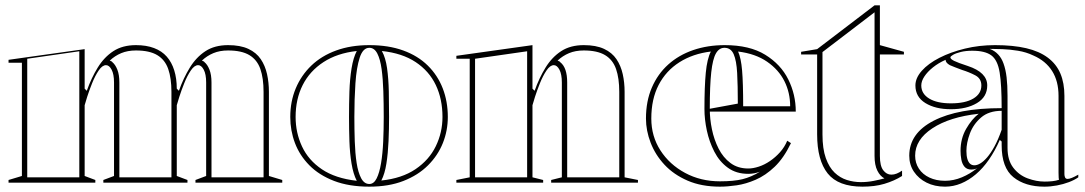

<svg xmlns="http://www.w3.org/2000/svg" viewBox="-20 -684 4063 719"><path d="M12 0V-10L62 -25V-449H12V-460L297 -500V-352L305 -344Q322 -392 346 -431Q370 -470 404.5 -492.5Q439 -515 489 -515Q528 -515 557 -504Q586 -493 604.5 -472Q623 -451 632.5 -420.5Q642 -390 642 -352V-25L682 -10V0H367V-10L407 -25V-375Q407 -406 398 -423Q389 -440 377 -440Q363 -440 349.5 -420Q336 -400 325 -372.5Q314 -345 306.5 -321.5Q299 -298 297 -290V-25L337 -10V0ZM712 0V-10L752 -25V-375Q752 -406 743 -423Q734 -440 722 -440Q708 -440 694.5 -420Q681 -400 670 -372.5Q659 -345 651.5 -321.5Q644 -298 642 -290V-352L650 -344Q667 -392 691 -431Q715 -470 749.5 -492.5Q784 -515 834 -515Q880 -515 910 -501Q940 -487 956.5 -462.5Q973 -438 980 -406.5Q987 -375 987 -340V-25L1037 -10V0ZM82 -20H277V-492L82 -464ZM427 -20H622V-340Q622 -391 610 -425.5Q598 -460 569 -477.5Q540 -495 489 -495Q458 -495 434 -485Q410 -475 391 -457Q394 -456 397 -454.5Q400 -453 401 -451Q412 -442 419.5 -423Q427 -404 427 -375ZM772 -20H967V-340Q967 -391 955 -425.5Q943 -460 914 -477.5Q885 -495 834 -495Q803 -495 779 -485Q755 -475 736 -457Q739 -456 742 -454.5Q745 -453 746 -451Q757 -442 764.5 -423Q772 -404 772 -375Z M1363 -515Q1435 -515 1490 -495Q1545 -475 1582 -438.5Q1619 -402 1638 -353Q1657 -304 1657 -246Q1657 -195 1638.5 -148.5Q1620 -102 1583 -65Q1546 -28 1491 -6.5Q1436 15 1363 15Q1287 15 1231 -6.5Q1175 -28 1138.5 -65Q1102 -102 1084.5 -148.5Q1067 -195 1067 -246Q1067 -304 1087.5 -353Q1108 -402 1146 -438.5Q1184 -475 1239 -495Q1294 -515 1363 -515ZM1363 -505Q1339 -505 1327 -468Q1315 -431 1311 -372Q1307 -313 1307 -246Q1307 -200 1308.5 -155Q1310 -110 1315.5 -74Q1321 -38 1332.5 -16.5Q1344 5 1363 5Q1380 5 1390.5 -16Q1401 -37 1407 -73Q1413 -109 1415 -154Q1417 -199 1417 -246Q1417 -296 1415.5 -342.5Q1414 -389 1409 -425.5Q1404 -462 1393 -483.5Q1382 -505 1363 -505ZM1087 -246Q1087 -187 1111 -135.5Q1135 -84 1185.5 -50Q1236 -16 1316 -7Q1303 -32 1296.5 -71Q1290 -110 1288.5 -155.5Q1287 -201 1287 -246Q1287 -294 1288.5 -341Q1290 -388 1296.5 -428Q1303 -468 1316 -493Q1243 -485 1191.5 -451.5Q1140 -418 1113.5 -365.5Q1087 -313 1087 -246ZM1637 -246Q1637 -313 1612 -365.5Q1587 -418 1536.5 -451.5Q1486 -485 1410 -493Q1424 -468 1429.5 -428.5Q1435 -389 1436 -341.5Q1437 -294 1437 -246Q1437 -201 1435 -155.5Q1433 -110 1427 -71.5Q1421 -33 1408 -8Q1485 -16 1536 -50.5Q1587 -85 1612 -136.5Q1637 -188 1637 -246Z M2369 -10V0H2044V-10L2084 -20V-375Q2084 -406 2075 -423Q2066 -440 2054 -440Q2040 -440 2026.5 -420Q2013 -400 2002 -372.5Q1991 -345 1983.5 -321.5Q1976 -298 1974 -290V-20L2014 -10V0H1689V-10L1739 -20V-464H1689V-475L1974 -515V-352L1982 -344Q1999 -392 2023 -431Q2047 -470 2081.5 -492.5Q2116 -515 2166 -515Q2212 -515 2242 -501Q2272 -487 2288.5 -462.5Q2305 -438 2312 -406.5Q2319 -375 2319 -340V-20ZM1759 -20H1954V-492L1759 -464ZM2104 -20H2299V-340Q2299 -391 2287 -425.5Q2275 -460 2246 -477.5Q2217 -495 2166 -495Q2135 -495 2111 -485Q2087 -475 2068 -457Q2071 -456 2074 -454.5Q2077 -453 2078 -451Q2091 -441 2097.5 -422Q2104 -403 2104 -375Z M2694 -515Q2787 -515 2845.5 -479Q2904 -443 2932 -386.5Q2960 -330 2960 -266H2634V-276L2743 -296Q2743 -364 2740.5 -410.5Q2738 -457 2727.5 -481Q2717 -505 2693 -505Q2673 -505 2661 -484Q2649 -463 2643.5 -413.5Q2638 -364 2638 -276Q2638 -239 2646 -200Q2654 -161 2671 -127.5Q2688 -94 2715.5 -73.5Q2743 -53 2782 -53Q2800 -53 2821.5 -60Q2843 -67 2863.5 -81Q2884 -95 2901 -114Q2918 -133 2928 -157L2942 -148Q2915 -92 2881 -59.5Q2847 -27 2810 -11Q2773 5 2738.5 10Q2704 15 2676 15Q2607 15 2555 -7.5Q2503 -30 2468.5 -67Q2434 -104 2416.5 -149.5Q2399 -195 2399 -240Q2399 -305 2421 -356Q2443 -407 2482.5 -442.5Q2522 -478 2576 -496.5Q2630 -515 2694 -515ZM2419 -240Q2419 -174 2453 -121Q2487 -68 2545.5 -36.5Q2604 -5 2676 -5Q2728 -5 2760.5 -13Q2793 -21 2826 -41Q2815 -37 2804 -35Q2793 -33 2782 -33Q2737 -33 2705.5 -56Q2674 -79 2655 -116Q2636 -153 2627 -195Q2618 -237 2618 -276Q2618 -359 2623 -411.5Q2628 -464 2642 -491Q2575 -483 2524.5 -451Q2474 -419 2446.5 -366Q2419 -313 2419 -240ZM2763 -286H2939Q2939 -337 2917.5 -380Q2896 -423 2852.5 -453Q2809 -483 2744 -491Q2755 -467 2759 -420Q2763 -373 2763 -286Z M3210 15Q3119 15 3079.5 -34.5Q3040 -84 3040 -181V-480H2980V-490L3040 -500L3255 -664H3275V-515L3365 -490V-480H3275V-100Q3275 -63 3287.5 -46.5Q3300 -30 3318 -30Q3328 -30 3338 -34Q3348 -38 3358 -45V-25Q3344 -16 3327 -8.5Q3310 -1 3291.5 4.5Q3273 10 3252.5 12.5Q3232 15 3210 15ZM3292 -16Q3276 -24 3265.5 -45Q3255 -66 3255 -100V-638L3060 -489V-181Q3060 -127 3072.5 -92Q3085 -57 3105.5 -37.5Q3126 -18 3151.5 -10Q3177 -2 3204 -2Q3228 -2 3251 -6.5Q3274 -11 3292 -16Z M3706 -515Q3774 -515 3823 -503.5Q3872 -492 3904 -468Q3936 -444 3951 -408.5Q3966 -373 3966 -325V-32Q3966 -25 3968.5 -19.5Q3971 -14 3978 -14Q3984 -14 3994 -18Q4004 -22 4018 -30V-20Q4004 -10 3983 -2Q3962 6 3938 10.5Q3914 15 3891 15Q3819 15 3775 -20.5Q3731 -56 3731 -140Q3731 -142 3731 -143.5Q3731 -145 3731 -147.5Q3731 -150 3731 -154L3724 -160Q3706 -119 3683.5 -86.5Q3661 -54 3634.5 -31.5Q3608 -9 3579 3Q3550 15 3519 15Q3480 15 3450 0Q3420 -15 3402.5 -41Q3385 -67 3385 -101Q3385 -185 3476.5 -232Q3568 -279 3731 -279Q3731 -366 3723.5 -412.5Q3716 -459 3692.5 -476.5Q3669 -494 3621 -494Q3597 -494 3578.5 -489.5Q3560 -485 3549.5 -479Q3539 -473 3539 -469Q3539 -463 3553 -456Q3567 -449 3604 -437Q3677 -413 3677 -364Q3677 -321 3638.5 -298Q3600 -275 3541 -275Q3483 -275 3445.5 -298Q3408 -321 3408 -364Q3408 -392 3432 -419Q3456 -446 3498 -467.5Q3540 -489 3593.5 -502Q3647 -515 3706 -515ZM3731 -269Q3683 -269 3654 -244Q3625 -219 3612 -184Q3599 -149 3599 -119Q3599 -101 3602.5 -89Q3606 -77 3612.5 -71Q3619 -65 3629 -65Q3639 -65 3651 -72Q3663 -79 3676.5 -94.5Q3690 -110 3704 -135.5Q3718 -161 3731 -198ZM3519 -7Q3551 -7 3582 -20Q3613 -33 3639 -54Q3633 -51 3628 -50Q3623 -49 3618 -49Q3601 -49 3592 -59.5Q3583 -70 3580 -86.5Q3577 -103 3577 -119Q3577 -165 3598 -201.5Q3619 -238 3645 -258Q3536 -246 3471.5 -203.5Q3407 -161 3407 -101Q3407 -74 3421 -52.5Q3435 -31 3460.5 -19Q3486 -7 3519 -7ZM3686 -501Q3705 -494 3718 -480Q3731 -466 3738 -446Q3746 -424 3749.5 -394.5Q3753 -365 3753 -325V-130Q3753 -84 3774.5 -56Q3796 -28 3828.5 -16Q3861 -4 3892 -4Q3907 -4 3921 -5.5Q3935 -7 3946 -11Q3945 -13 3944.5 -19Q3944 -25 3944 -37V-325Q3944 -380 3920 -418Q3896 -456 3850 -476Q3823 -489 3792 -494Q3761 -499 3733.5 -500Q3706 -501 3686 -501ZM3541 -297Q3595 -297 3625 -315Q3655 -333 3655 -364Q3655 -390 3632 -402Q3609 -414 3583 -422Q3569 -427 3556.5 -432Q3544 -437 3537 -440Q3521 -449 3521 -460Q3494 -448 3473.5 -431.5Q3453 -415 3441.5 -397.5Q3430 -380 3430 -364Q3430 -333 3459.5 -315Q3489 -297 3541 -297Z"/></svg>

Font: Kalnia Glaze Thin
Style: Regular
Weight: 100
Version: Version 1.110